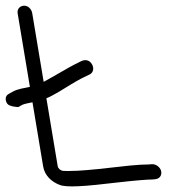

<svg xmlns="http://www.w3.org/2000/svg" viewBox="-27 -633 641 675"><path d="M35 -586.5 78.1 -327.6C60.5 -323.6 34.8 -320.7 17.5 -310.5L4.4 -303.2C-10.1 -296.3 -9.1 -279.7 -1.8 -268.9C6 -257.3 37.3 -256.6 37.3 -256.6L50.9 -264.2C57.3 -267.6 72.8 -270.6 87.2 -273.4L124.7 -47.9C129.8 -17.4 152 5.2 182.4 16.9C206.6 27 271.6 22.3 386 8.5C447.5 1.5 491.1 -2 508.7 -2H509.3L520.2 -3.1L520.5 -3.2C537.7 -6 543.3 -21.3 538.7 -34.2C534.7 -45.4 522.7 -55.8 507.7 -55.8H507.1L497.3 -54.9C478.7 -54.8 455.2 -53.5 430.2 -51C339.6 -40.4 278.2 -34.3 244.9 -32.7C217.6 -31.5 199.8 -31.5 194.4 -32.3C185 -33.7 177.1 -41.2 175.9 -48.6L136.1 -287.6C144.7 -290.7 159.7 -298.2 179.1 -309.7L222.4 -336.2C236.4 -344.7 248.7 -351.7 258.9 -357L289.6 -372L290 -372.2C300.7 -378.8 304.5 -393 296.3 -407.2C286.8 -423.6 270.6 -424 258.6 -418C252.2 -414.8 243.6 -410.5 232.7 -405.1C214.5 -396 157.5 -361.8 126.5 -345.3L86.3 -586.6C84 -600.5 72.2 -613 58.5 -613C43.7 -613 32.5 -601.5 35 -586.5Z"/></svg>

Font: MewTooHand
Style: BdCondLta
Weight: 400
Designer: Mew Too, Robert Jablonski
Version: Version 0.77